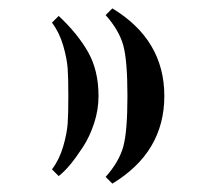

<svg xmlns="http://www.w3.org/2000/svg" viewBox="-20 -466 520 458"><path d="M104 -62Q122 -86 131 -117.5Q140 -149 141.5 -172.5Q143 -196 143 -237Q143 -278 141.5 -301.5Q140 -325 131 -356.5Q122 -388 104 -412L120 -428Q165 -386 190 -342Q215 -298 215 -237Q215 -204 204.5 -172Q194 -140 178 -115.5Q162 -91 148 -74Q134 -57 120 -46ZM232 -44Q264 -80 274 -116Q284 -152 284 -237Q284 -322 274 -358Q264 -394 232 -430L248 -446Q372 -371 372 -237Q372 -103 248 -28Z"/></svg>

Font: Old Standard TT
Style: Bold
Weight: 700
Designer: Alexey Kryukov <alexios@thessalonica.org.ru>
Version: Version 2.2